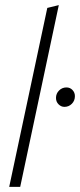

<svg xmlns="http://www.w3.org/2000/svg" viewBox="-20 -731 313 751"><path d="M16 0 165 -700 210 -711 59 0ZM232 -313Q219 -313 209 -323Q199 -333 199 -348Q199 -365 211 -377Q223 -389 240 -389Q254 -389 263.5 -379Q273 -369 273 -355Q273 -337 261 -325Q249 -313 232 -313Z"/></svg>

Font: Red Hat Display
Style: Italic
Weight: 300
Italic angle: -12°
Designer: Pentagram, MCKL
Foundry: Pentagram, MCKL
Version: Version 1.023